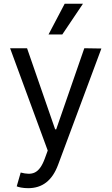

<svg xmlns="http://www.w3.org/2000/svg" viewBox="-20 -804 598 1029"><path d="M130.7 204.5C206.3 204.5 259.6 164.4 291.2 79.5L523.4 -544L431.8 -545.5L281.2 -110.8H275.6L125 -545.5H34.1L235.8 2.8L220.2 45.5C189.6 128.6 152 136.4 90.9 120.7L69.6 194.6C78.1 198.9 102.3 204.5 130.7 204.5ZM240.1 -619.3H313.9L424.7 -784.1H326.7Z"/></svg>

Font: Karasuma Gothic
Style: Regular
Weight: 400
Designer: Rasmus Andersson, Ryoko Nishizuka
Foundry: Genbu
Version: Version 1.00